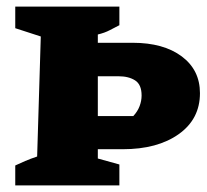

<svg xmlns="http://www.w3.org/2000/svg" viewBox="-20 -559 623 579"><path d="M26 0V-60Q41 -67 56 -73.5Q71 -80 92 -87L103 -449L26 -474V-539H340V-483Q326 -476 311 -468Q296 -460 275 -455V-430H380Q473 -430 528 -389Q583 -348 583 -278Q583 -200 519 -154.5Q455 -109 350 -109H275V-81L340 -63V0ZM338 -329H275V-209H382Q395 -223 401 -239Q407 -255 407 -271Q407 -304 387.5 -316.5Q368 -329 338 -329Z"/></svg>

Font: Piazzolla SC ExtraBold
Style: Regular
Weight: 800
Designer: Juan Pablo del Peral
Foundry: Huerta Tipografica
Version: Version 1.330